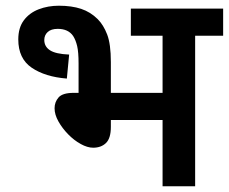

<svg xmlns="http://www.w3.org/2000/svg" viewBox="-20 -652 801 672"><path d="M186 -632Q231 -632 264 -621Q297 -610 322 -585Q342 -565 355 -531.5Q368 -498 368 -435V-327H549V-527H438V-622H761V-527H663V0H549V-232H368V-208Q368 -168 351 -151.5Q334 -135 306 -135Q286 -135 262.5 -148Q239 -161 218.5 -182Q198 -203 184.5 -227Q171 -251 171 -273Q171 -295 185 -311Q199 -327 238 -327H255V-430Q255 -470 250 -491Q245 -512 236 -526Q219 -551 182 -551Q159 -551 147 -540Q135 -529 135 -512Q135 -489 155 -476Q175 -463 222 -461L214 -377Q138 -383 91 -415Q44 -447 44 -514Q44 -555 63.5 -581Q83 -607 115.5 -619.5Q148 -632 186 -632Z"/></svg>

Font: Noto Sans SemiBold
Style: Regular
Weight: 600
Designer: Monotype Design Team
Foundry: Monotype Imaging Inc.
Version: Version 2.007